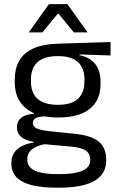

<svg xmlns="http://www.w3.org/2000/svg" viewBox="-20 -704 552 912"><path d="M256 -146Q156.5 -146 103.2 -189.5Q50 -233 50 -314V-326.5Q50 -377 70.8 -414.5Q91.5 -452 137 -473.2Q182.5 -494.5 256 -496.5L505 -504.5V-440.5L358 -445.5L357.5 -442Q392 -435 414 -418Q436 -401 446.8 -375.5Q457.5 -350 457.5 -316V-305Q457.5 -227.5 406.5 -186.8Q355.5 -146 256 -146ZM252.5 123H264Q309 123 341.2 116.2Q373.5 109.5 391 95Q408.5 80.5 408.5 56.5V54.5Q408.5 26.5 388.2 11.8Q368 -3 319 -7.5L181 -20L204 -21Q176 -17 154.8 -8Q133.5 1 121.5 15.8Q109.5 30.5 109.5 52.5V53.5Q109.5 79 127 94.5Q144.5 110 176.5 116.5Q208.5 123 252.5 123ZM248 187.5Q182 187.5 134.2 176.2Q86.5 165 60.2 139.8Q34 114.5 34 72V70Q34 40 48.2 20Q62.5 0 86.8 -11.5Q111 -23 141 -27L140.5 -30Q99.5 -37 80 -54.2Q60.5 -71.5 60.5 -99V-99.5Q60.5 -118.5 69.2 -132Q78 -145.5 95.8 -153.5Q113.5 -161.5 141 -163.5V-173.5L234 -150L196 -151Q162 -150.5 149 -142.8Q136 -135 136 -119.5V-119Q136 -102.5 154.5 -94Q173 -85.5 217.5 -80.5L336 -68.5Q413.5 -60.5 449 -31.2Q484.5 -2 484.5 55V57.5Q484.5 103 457.5 132Q430.5 161 381 174.2Q331.5 187.5 262.5 187.5ZM255 -206Q297 -206 324.8 -218.2Q352.5 -230.5 366.8 -255.2Q381 -280 381 -316V-328Q381 -363 367.2 -387.5Q353.5 -412 326 -424.8Q298.5 -437.5 257 -437.5H254Q209 -437.5 180.8 -423.8Q152.5 -410 139.8 -385.2Q127 -360.5 127 -327.5V-316Q127 -280 141.2 -255.5Q155.5 -231 184 -218.5Q212.5 -206 255 -206ZM212.5 -684.5H300L395.5 -551V-550H331L258 -639H254.5L181.5 -550H117V-551Z"/></svg>

Font: Anek Latin Medium
Style: Regular
Weight: 400
Version: Version 1.003